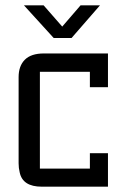

<svg xmlns="http://www.w3.org/2000/svg" viewBox="-20 -702 466 722"><path d="M386 0H137Q65 0 54 -54Q50 -70 50 -88V-412Q50 -454 73.5 -477.5Q97 -501 145 -501H386V-374H318V-432H130V-68H318V-126H386ZM249 -559H182L70 -682H144L214 -602L283 -682H356Z"/></svg>

Font: Kelly Slab
Style: Regular
Weight: 400
Designer: Denis Masharov
Foundry: Denis Masharov
Version: Version 1.001